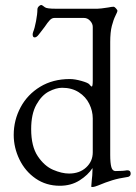

<svg xmlns="http://www.w3.org/2000/svg" viewBox="-20 -731 546 770"><path d="M346 17 348 -8Q349 -16 350 -27.5Q351 -39 351 -51V-57Q333 -29 299 -7.5Q265 14 220 14Q165 14 123 -15Q81 -44 58 -91.5Q35 -139 35 -190Q35 -249 62.5 -300.5Q90 -352 141 -383Q192 -414 260 -414Q280 -414 306.5 -406.5Q333 -399 338 -393Q345 -384 348 -384Q352 -384 352 -408V-623Q352 -636 341.5 -647.5Q331 -659 317 -659H198Q188 -659 179.5 -650Q171 -641 159 -623L146 -606Q144 -604 135.5 -592.5Q127 -581 119 -581Q111 -581 111 -593Q111 -597 113 -603Q119 -617 124.5 -646Q130 -675 130 -693Q130 -700 135.5 -705.5Q141 -711 145 -711Q149 -711 160 -702Q167 -696 204 -696H371Q382 -696 414 -701Q428 -704 436 -704Q439 -704 445 -697.5Q451 -691 451 -687Q451 -684 443 -668Q435 -652 428.5 -627Q422 -602 422 -562V-110Q422 -77 426.5 -61Q431 -45 443 -45Q474 -45 489 -48H491Q504 -48 504 -35Q504 -28 499.5 -24.5Q495 -21 490 -21Q456 -16 430 -8Q404 0 373 13Q368 15 361.5 17Q355 19 349 19Q346 19 346 17ZM352 -120V-256Q352 -286 338 -314.5Q324 -343 296 -361Q268 -379 229 -379Q205 -379 176 -364Q147 -349 126 -311.5Q105 -274 105 -213Q105 -144 131.5 -104.5Q158 -65 193 -50Q228 -35 257 -35Q299 -35 325.5 -59.5Q352 -84 352 -120Z"/></svg>

Font: EB Garamond
Style: Regular
Weight: 400
Designer: Georg Duffner and Octavio Pardo
Foundry: Georg Duffner
Version: Version 1.000; ttfautohint (v1.6)